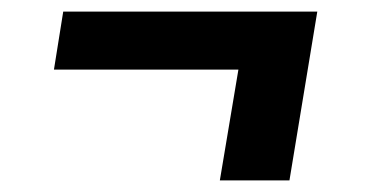

<svg xmlns="http://www.w3.org/2000/svg" viewBox="-20 -410 640 331"><path d="M359 -99 391 -290H73L89 -390H527L479 -99Z"/></svg>

Font: Iosevka SS04 Extended
Style: Bold Italic
Weight: 700
Width: 7
Italic angle: -9°
Monospace: yes
Designer: Belleve Invis
Foundry: Belleve Invis
Version: Version 19.0.0; ttfautohint (v1.8.4)